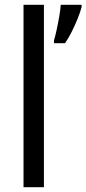

<svg xmlns="http://www.w3.org/2000/svg" viewBox="-20 -780 360 800"><path d="M163 0H78V-760H163ZM320 -751Q315 -731 304 -703.5Q293 -676 279 -648Q265 -620 251 -600H205V-612Q210 -628 216 -655.5Q222 -683 227 -712Q232 -741 233 -760H320Z"/></svg>

Font: Noto Sans Myanmar SemiCondensed
Style: Regular
Weight: 400
Width: 4
Designer: Monotype Design Team
Foundry: Monotype Imaging Inc.
Version: Version 2.107; ttfautohint (v1.8.4.7-5d5b)